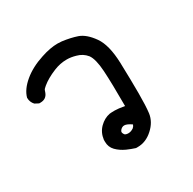

<svg xmlns="http://www.w3.org/2000/svg" viewBox="-118 -423 736 734"><g transform="rotate(-30 250.0 -56.0)"><path d="M191.4 112.3Q191.4 108.4 191.4 103.5Q195.3 73.2 215.3 53.2Q235.4 33.2 260.7 28.3Q268.6 27.3 283.2 27.3Q297.9 27.3 326.2 32.2Q326.2 -69.3 322.8 -124Q319.3 -178.7 303.7 -200.2Q287.1 -220.7 260.7 -227.5Q240.2 -233.4 221.7 -233.4Q192.4 -233.4 164.1 -221.7Q126 -206.1 102.5 -186.5Q91.8 -177.7 90.8 -173.3Q89.8 -168.9 87.9 -165Q79.1 -140.6 52.7 -140.6Q50.8 -140.6 46.9 -140.6L30.3 -149.4Q17.6 -163.1 17.6 -181.6V-182.6Q26.4 -214.8 61.5 -244.1Q96.7 -273.4 148.4 -290Q189.5 -303.7 221.7 -303.7Q231.4 -303.7 240.2 -302.7Q277.3 -297.9 305.7 -288.1Q335.9 -277.3 363.3 -238.3Q390.6 -199.2 393.1 -119.1Q395.5 -39.1 395.5 16.1Q395.5 71.3 391.6 102.5Q386.7 137.7 356.4 165Q326.2 192.4 290 192.4Q284.2 192.4 282.2 192.4Q263.7 186.5 246.1 178.7Q222.7 168 207 151.9Q191.4 135.7 191.4 112.3ZM317.4 108.4Q297.9 94.7 286.1 94.7Q276.4 94.7 268.6 103.5Q264.6 108.4 264.6 111.8Q264.6 115.2 266.6 119.1L269.5 124Q274.4 128.9 285.6 128.9Q296.9 128.9 308.6 121.1Q314.5 116.2 317.4 108.4Z"/></g></svg>

Font: JasonHandwriting2
Style: SemiBold
Weight: 600
Version: Version 1.04.7